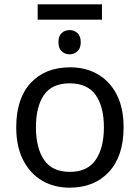

<svg xmlns="http://www.w3.org/2000/svg" viewBox="-20 -857 645 887"><path d="M551 -269Q551 -136 483.5 -63Q416 10 301 10Q230 10 174.5 -22.5Q119 -55 87 -117.5Q55 -180 55 -269Q55 -402 122 -474Q189 -546 304 -546Q377 -546 432.5 -513.5Q488 -481 519.5 -419.5Q551 -358 551 -269ZM146 -269Q146 -174 183.5 -118.5Q221 -63 303 -63Q384 -63 422 -118.5Q460 -174 460 -269Q460 -364 422 -418Q384 -472 302 -472Q220 -472 183 -418Q146 -364 146 -269ZM451 -837V-766H154V-837ZM302 -718Q322 -718 337.5 -704.5Q353 -691 353 -662Q353 -634 337.5 -620Q322 -606 302 -606Q280 -606 265 -620Q250 -634 250 -662Q250 -691 265 -704.5Q280 -718 302 -718Z"/></svg>

Font: Noto IKEA Latin
Style: Regular
Weight: 400
Designer: Monotype Design Team
Foundry: Monotype Imaging Inc.
Version: Version 1.0